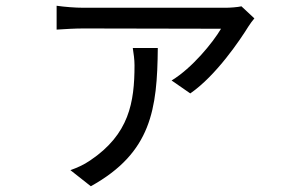

<svg xmlns="http://www.w3.org/2000/svg" viewBox="-20 -569 1040 668"><path d="M865 -505 820 -547C807 -544 780 -542 765 -542C717 -542 310 -542 271 -542C241 -542 205 -545 177 -549V-466C208 -468 241 -470 271 -470C310 -470 693 -469 749 -469C720 -420 648 -332 577 -289L642 -244C732 -306 816 -431 845 -478C850 -486 859 -498 865 -505ZM529 -402H442C445 -382 448 -362 448 -342C448 -212 429 -102 294 -11C271 5 247 15 225 23L296 79C507 -38 527 -189 529 -402Z"/></svg>

Font: Noto Sans HK
Style: Regular
Weight: 400
Designer: Ryoko NISHIZUKA 西塚涼子 (kana, bopomofo & ideographs); Paul D. Hunt (Latin, Greek & Cyrillic); Sandoll Communications 산돌커뮤니
Foundry: Adobe
Version: Version 2.004;hotconv 1.0.118;makeotfexe 2.5.65603